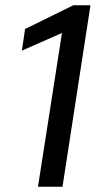

<svg xmlns="http://www.w3.org/2000/svg" viewBox="-20 -708 418 728"><path d="M124 0 215 -583 63 -516 75 -598 258 -688H323L217 0Z"/></svg>

Font: Azeri Sans
Style: Italic
Weight: 400
Designer: Hector Gatti & Omnibus-Type (original fonts) / Cristiano Sobral (main changes and remastering)
Foundry: Omnibus-Type
Version: Version 0.07;August 21, 2020;FontCreator 13.0.0.2681 64-bit;